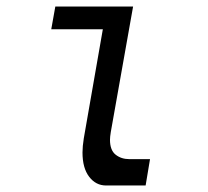

<svg xmlns="http://www.w3.org/2000/svg" viewBox="-20 -570 640 590"><path d="M233.5 -101.5Q233.5 -120 237.5 -145L296 -480H137.5L150 -550H389L320.5 -164.5Q318 -149.5 318 -140.5Q318 -108.5 335.2 -94.8Q352.5 -81 377.5 -81H441Q433.5 -37.5 427.5 0H306Q274.5 0 254 -26.8Q233.5 -53.5 233.5 -101.5Z"/></svg>

Font: JuliaMono
Style: Italic
Weight: 400
Italic angle: -9°
Monospace: yes
Designer: cormullion
Foundry: corm
Version: Version 0.057; ttfautohint (v1.8.4)